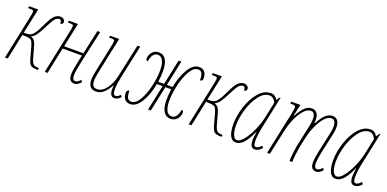

<svg xmlns="http://www.w3.org/2000/svg" viewBox="-10 -1181 3680 1825"><g transform="rotate(20 1829.5 -268.0)"><path d="M250 -72 221 -178Q210 -217 200.5 -232Q191 -247 171 -252Q151 -257 102 -257L48 0H20L110 -428Q122 -483 122 -495Q122 -509 114.5 -512.5Q107 -516 79 -516H65L70 -536H161L107 -282Q144 -282 161 -285.5Q178 -289 191.5 -301Q205 -313 224 -343Q235 -361 261 -415L270 -433Q303 -502 329 -523.5Q355 -545 384 -545Q404 -545 417.5 -534Q431 -523 431 -505Q431 -482 404 -482Q404 -503 398 -511.5Q392 -520 380 -520Q361 -520 342 -501Q323 -482 292 -419Q255 -345 234 -315.5Q213 -286 183 -272Q204 -266 218.5 -249.5Q233 -233 244 -192L276 -78Q287 -41 301.5 -28.5Q316 -16 354 -15H358L354 5H349Q316 5 298 -1Q280 -7 269.5 -23.5Q259 -40 250 -72Z M666 -63Q666 -103 683 -183L701 -267H506L450 0H422L512 -428Q524 -483 524 -495Q524 -509 516.5 -512.5Q509 -516 481 -516H467L472 -536H563L512 -292H707L760 -536H788L711 -183Q694 -103 694 -63Q694 -16 725 -16Q748 -16 774 -48L789 -31Q775 -12 757.5 -1.5Q740 9 723 9Q666 9 666 -63Z M1080 -66Q1080 -86 1082 -100H1078Q1018 9 944 9Q901 9 882 -15Q863 -39 863 -84Q863 -117 880 -196L929 -428Q941 -483 941 -495Q941 -509 933.5 -512.5Q926 -516 898 -516H884L889 -536H980L908 -196Q891 -120 891 -84Q891 -50 903 -33Q915 -16 944 -16Q996 -16 1036.5 -71Q1077 -126 1093 -202L1165 -536H1193L1119 -191Q1105 -124 1105 -73Q1105 -40 1111.5 -28Q1118 -16 1132 -16Q1142 -16 1154.5 -23.5Q1167 -31 1177 -43L1192 -26Q1179 -9 1160.5 0Q1142 9 1130 9Q1080 9 1080 -66Z M1600 -148Q1600 -201 1609 -256H1549L1495 0H1467L1521 -256H1463Q1443 -145 1396 -67.5Q1349 10 1289 10Q1250 10 1231.5 -14.5Q1213 -39 1213 -77Q1213 -91 1220 -99Q1227 -107 1240 -107Q1240 -57 1252 -36Q1264 -15 1291 -15Q1334 -15 1370 -75Q1406 -135 1427 -223Q1448 -311 1448 -389Q1448 -451 1430.5 -486Q1413 -521 1378 -521Q1350 -521 1332 -497Q1314 -473 1308 -430Q1288 -430 1288 -454Q1288 -470 1297.5 -492Q1307 -514 1328 -530Q1349 -546 1381 -546Q1427 -546 1451.5 -505.5Q1476 -465 1476 -388Q1476 -339 1468 -281H1527L1581 -536H1609L1555 -281H1613Q1634 -392 1680.5 -469Q1727 -546 1787 -546Q1826 -546 1844.5 -521.5Q1863 -497 1863 -459Q1863 -445 1856 -437Q1849 -429 1836 -429Q1836 -479 1824 -500Q1812 -521 1785 -521Q1742 -521 1706 -461Q1670 -401 1649 -313Q1628 -225 1628 -147Q1628 -85 1645.5 -50Q1663 -15 1698 -15Q1726 -15 1744 -39Q1762 -63 1768 -106Q1788 -106 1788 -82Q1788 -66 1778.5 -44Q1769 -22 1748 -6Q1727 10 1695 10Q1649 10 1624.5 -30.5Q1600 -71 1600 -148Z M2108 -72 2079 -178Q2068 -217 2058.5 -232Q2049 -247 2029 -252Q2009 -257 1960 -257L1906 0H1878L1968 -428Q1980 -483 1980 -495Q1980 -509 1972.5 -512.5Q1965 -516 1937 -516H1923L1928 -536H2019L1965 -282Q2002 -282 2019 -285.5Q2036 -289 2049.5 -301Q2063 -313 2082 -343Q2093 -361 2119 -415L2128 -433Q2161 -502 2187 -523.5Q2213 -545 2242 -545Q2262 -545 2275.5 -534Q2289 -523 2289 -505Q2289 -482 2262 -482Q2262 -503 2256 -511.5Q2250 -520 2238 -520Q2219 -520 2200 -501Q2181 -482 2150 -419Q2113 -345 2092 -315.5Q2071 -286 2041 -272Q2062 -266 2076.5 -249.5Q2091 -233 2102 -192L2134 -78Q2145 -41 2159.5 -28.5Q2174 -16 2212 -15H2216L2212 5H2207Q2174 5 2156 -1Q2138 -7 2127.5 -23.5Q2117 -40 2108 -72Z M2276 -149Q2276 -232 2306 -325.5Q2336 -419 2390.5 -482.5Q2445 -546 2514 -546Q2556 -546 2581 -502L2605 -536H2613L2543 -204Q2527 -128 2527 -69Q2527 -15 2552 -15Q2576 -15 2605 -48L2620 -31Q2605 -11 2585 -0.5Q2565 10 2548 10Q2500 10 2500 -68Q2500 -90 2509 -151H2506Q2467 -64 2431 -27Q2395 10 2358 10Q2316 10 2296 -32.5Q2276 -75 2276 -149ZM2538 -307 2572 -468Q2563 -493 2546.5 -507Q2530 -521 2509 -521Q2451 -521 2404 -459Q2357 -397 2330.5 -309Q2304 -221 2304 -149Q2304 -87 2319 -51Q2334 -15 2360 -15Q2390 -15 2426.5 -60.5Q2463 -106 2493.5 -175Q2524 -244 2538 -307Z M3112 -63Q3112 -108 3128 -183L3163 -342Q3180 -415 3180 -453Q3180 -479 3170 -498.5Q3160 -518 3136 -518Q3099 -518 3064 -477Q3029 -436 3003 -376Q2977 -316 2965 -260L2942 -154Q2926 -58 2926 0H2898Q2898 -58 2914 -154L2954 -342Q2956 -350 2963.5 -386.5Q2971 -423 2971 -453Q2971 -479 2961 -498.5Q2951 -518 2927 -518Q2890 -518 2854.5 -477Q2819 -436 2793 -376Q2767 -316 2755 -260L2699 0H2671L2762 -428Q2772 -481 2772 -488Q2772 -506 2764 -511Q2756 -516 2727 -516H2717L2722 -536H2813L2788 -422H2794Q2829 -487 2860.5 -515Q2892 -543 2929 -543Q2965 -543 2982 -517Q2999 -491 2999 -453Q2999 -442 2997 -422H3003Q3038 -487 3069.5 -515Q3101 -543 3138 -543Q3174 -543 3191 -517Q3208 -491 3208 -453Q3208 -418 3200 -383Q3192 -348 3191 -342L3156 -183Q3140 -108 3140 -63Q3140 -16 3170 -16Q3193 -16 3219 -48L3234 -31Q3220 -12 3202.5 -1.5Q3185 9 3168 9Q3112 9 3112 -63Z M3285 -149Q3285 -232 3315 -325.5Q3345 -419 3399.5 -482.5Q3454 -546 3523 -546Q3565 -546 3590 -502L3614 -536H3622L3552 -204Q3536 -128 3536 -69Q3536 -15 3561 -15Q3585 -15 3614 -48L3629 -31Q3614 -11 3594 -0.5Q3574 10 3557 10Q3509 10 3509 -68Q3509 -90 3518 -151H3515Q3476 -64 3440 -27Q3404 10 3367 10Q3325 10 3305 -32.5Q3285 -75 3285 -149ZM3547 -307 3581 -468Q3572 -493 3555.5 -507Q3539 -521 3518 -521Q3460 -521 3413 -459Q3366 -397 3339.5 -309Q3313 -221 3313 -149Q3313 -87 3328 -51Q3343 -15 3369 -15Q3399 -15 3435.5 -60.5Q3472 -106 3502.5 -175Q3533 -244 3547 -307Z"/></g></svg>

Font: Noto Serif CondThin
Style: Italic
Weight: 250
Width: 3
Italic angle: -12°
Designer: Monotype Design Team
Foundry: Monotype Imaging Inc.
Version: Version 1.001